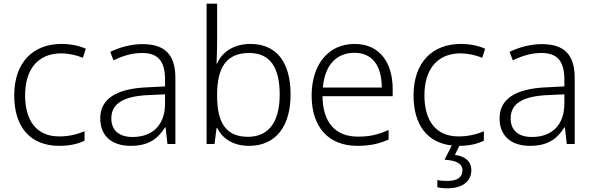

<svg xmlns="http://www.w3.org/2000/svg" viewBox="-20 -780 3215 1040"><path d="M301 10C359 10 404 -1 438 -18V-69C400 -53 354 -41 301 -41C174 -41 116 -131 116 -264C116 -405 186 -491 312 -491C349 -491 393 -482 429 -467L445 -516C410 -532 364 -542 313 -542C160 -542 57 -443 57 -263C57 -91 145 10 301 10Z M752 -541C688 -541 627 -523 577 -499L595 -453C646 -478 695 -493 750 -493C831 -493 874 -454 874 -349V-312L777 -307C611 -300 523 -245 523 -139C523 -43 586 10 688 10C787 10 836 -30 874 -90H877L887 0H930V-358C930 -485 872 -541 752 -541ZM784 -265 874 -269V-217C873 -105 809 -38 698 -38C626 -38 583 -73 583 -139C583 -219 649 -259 784 -265Z M1156 -550V-760H1099V0H1142L1153 -86H1157C1184 -32 1240 10 1329 10C1476 10 1554 -99 1554 -267C1554 -448 1474 -542 1337 -542C1245 -542 1182 -497 1156 -436H1153C1154 -463 1156 -512 1156 -550ZM1330 -493C1441 -493 1495 -417 1495 -268C1495 -121 1437 -39 1323 -39C1203 -39 1156 -117 1156 -260V-267C1156 -414 1206 -493 1330 -493Z M1901 -542C1753 -542 1668 -424 1668 -262C1668 -95 1756 10 1916 10C1984 10 2032 -1 2085 -24V-76C2026 -50 1984 -40 1918 -40C1796 -40 1728 -118 1727 -259H2107V-298C2107 -440 2037 -542 1901 -542ZM1900 -494C2001 -494 2048 -418 2048 -306H1729C1739 -427 1802 -494 1900 -494Z M2533 142C2533 92 2497 66 2444 59L2468 10C2522 10 2567 -1 2601 -18V-69C2563 -53 2517 -41 2464 -41C2337 -41 2279 -131 2279 -264C2279 -405 2349 -491 2475 -491C2512 -491 2556 -482 2592 -467L2608 -516C2573 -532 2527 -542 2476 -542C2323 -542 2220 -443 2220 -263C2220 -104 2294 -7 2427 8L2388 85C2449 89 2485 105 2485 143C2485 182 2454 200 2404 200C2382 200 2364 199 2349 195V234C2362 238 2380 240 2403 240C2484 240 2533 203 2533 142Z M2915 -541C2851 -541 2790 -523 2740 -499L2758 -453C2809 -478 2858 -493 2913 -493C2994 -493 3037 -454 3037 -349V-312L2940 -307C2774 -300 2686 -245 2686 -139C2686 -43 2749 10 2851 10C2950 10 2999 -30 3037 -90H3040L3050 0H3093V-358C3093 -485 3035 -541 2915 -541ZM2947 -265 3037 -269V-217C3036 -105 2972 -38 2861 -38C2789 -38 2746 -73 2746 -139C2746 -219 2812 -259 2947 -265Z"/></svg>

Font: Noto Sans Bengali Light
Style: Regular
Weight: 300
Designer: Jelle Bosma - Monotype Design Team
Foundry: Monotype Imaging Inc.
Version: Version 2.003